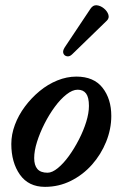

<svg xmlns="http://www.w3.org/2000/svg" viewBox="-20 -714 457 747"><path d="M155 13Q91 13 57.5 -34.5Q24 -82 24 -154Q24 -191 38 -228.5Q52 -266 77 -299.5Q102 -333 134 -359.5Q166 -386 203 -401Q240 -416 277 -416Q345 -416 379 -372.5Q413 -329 413 -263Q413 -212 393 -162.5Q373 -113 338 -73.5Q303 -34 256 -10.5Q209 13 155 13ZM165 -42Q183 -42 205 -60Q227 -78 248 -107Q269 -136 287 -171Q305 -206 315.5 -240Q326 -274 326 -302Q326 -335 315 -350Q304 -365 282 -365Q262 -365 238.5 -346.5Q215 -328 193 -298Q171 -268 153 -232.5Q135 -197 124 -162Q113 -127 113 -99Q113 -71 125.5 -56.5Q138 -42 165 -42ZM261 -503Q251 -493 240.5 -495Q230 -497 226.5 -506.5Q223 -516 232 -530L332 -680Q342 -695 356.5 -693.5Q371 -692 384 -681.5Q397 -671 401.5 -657.5Q406 -644 396 -634Z"/></svg>

Font: Junicode VF
Style: Italic
Weight: 400
Italic angle: -11°
Designer: Peter S. Baker
Version: Version 2.209